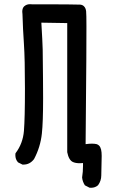

<svg xmlns="http://www.w3.org/2000/svg" viewBox="-20 -766 540 909"><path d="M373 19Q373 12.7 373 5.9Q364.7 6.8 357.4 6.8Q337.9 6.8 325.2 1Q305.7 -7.8 298.3 -45.4V-656.7L175.8 -658.7Q181.2 -567.9 182.1 -532.2Q183.1 -471.7 183.6 -394.3Q184.1 -316.9 184.1 -300.8Q184.1 -188 178.2 -133.3Q171.4 -69.8 141.1 -12.7Q121.1 13.2 91.8 13.2Q89.8 13.2 86.4 13.2L64.9 2.4L64.5 1.5Q52.7 -11.7 52.7 -31.7Q52.7 -35.2 53.2 -40L54.2 -41.5Q88.4 -86.9 93.3 -146Q98.1 -206.1 98.1 -346.7Q98.1 -487.3 93.3 -557.9Q88.4 -628.4 86.4 -698.7Q85.4 -705.1 85.4 -710.4Q85.4 -727.1 94.2 -735.8L96.2 -737.3Q106.4 -746.1 122.1 -746.1Q126.5 -746.1 131.3 -745.6Q338.9 -745.6 359.4 -744.1Q370.6 -743.2 377.4 -736.3Q385.7 -728.5 387.7 -713.4Q389.2 -698.7 389.2 -639.4Q389.2 -580.1 388.7 -485.6Q388.2 -391.1 385.3 -83.5Q401.9 -85.9 415 -85.9Q428.2 -85.9 438 -83.5Q443.8 -81.5 448.7 -77.1Q455.6 -70.3 458.5 -58.3Q461.4 -46.4 461.4 -28.3L459.5 64.5Q459.5 89.8 444.3 110.8Q430.7 123 411.1 123Q408.2 123 403.8 122.6L381.8 111.3Q370.6 93.8 368.7 74.2Q373 47.4 373 19Z"/></svg>

Font: Bakudai
Style: Medium
Weight: 500
Version: Version 1.48